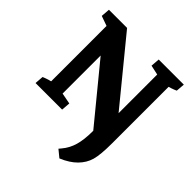

<svg xmlns="http://www.w3.org/2000/svg" viewBox="-181 -604 895 895"><g transform="rotate(45 266.5 -156.5)"><path d="M401.4 2.9 75.2 -394.5 144.5 -483.4 470.7 -85ZM24.4 0 27.8 -43Q51.3 -53.2 88.9 -62L70.3 -12.2V-88.9H148.4V-12.2L131.3 -57.6L203.1 -43.9L199.7 0ZM70.3 -7.3V-476.6L148.4 -447.8V-7.3ZM351.6 169.9 316.4 141.1 326.2 129.4Q350.6 100.6 361.3 63Q372.1 25.4 372.1 -30.3V-127.4L475.6 -151.9V-55.2Q475.6 22.5 465.3 58.1Q455.1 93.3 427.2 121.6Q399.4 149.9 351.6 169.9ZM142.6 -399.4 86.4 -416.5 21.5 -439.5 24.9 -483.4H144.5ZM397.5 -41V-476.6H475.6V-97.2ZM397.5 -394.5V-471.2L414.6 -425.3L349.6 -439.5L353 -483.4H518.6L515.1 -440.4Q490.2 -428.7 457 -421.4L475.6 -471.2V-394.5Z"/></g></svg>

Font: Markazi Text
Style: Regular
Weight: 400
Designer: Borna Izadpanah (Arabic designer), Fiona Ross (Arabic design director) and Florian Runge (Latin designer)
Foundry: Borna Izadpanah and Florian Runge
Version: Version 1.000